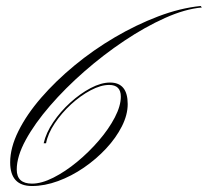

<svg xmlns="http://www.w3.org/2000/svg" viewBox="-20 -605 695 642"><path d="M651 -585 655 -580Q599 -575 532 -545Q465 -515 395.5 -468.5Q326 -422 262 -366Q198 -310 147 -251Q96 -192 66 -137Q36 -82 36 -38Q36 9 87 9Q119 9 158.5 -11Q198 -31 237.5 -63.5Q277 -96 310.5 -135Q344 -174 364 -212.5Q384 -251 384 -282Q384 -321 345 -321Q317 -321 283 -303Q249 -285 217.5 -256Q186 -227 163 -192.5Q140 -158 134 -126H126Q134 -161 158 -196.5Q182 -232 215 -262Q248 -292 283 -310.5Q318 -329 348 -329Q407 -329 407 -257Q407 -221 387.5 -182.5Q368 -144 335 -108.5Q302 -73 260.5 -44.5Q219 -16 174 0.5Q129 17 87 17Q14 17 14 -62Q14 -111 41.5 -166.5Q69 -222 117.5 -278Q166 -334 229 -386Q292 -438 363.5 -480Q435 -522 508.5 -550Q582 -578 651 -585Z"/></svg>

Font: Ballet
Style: Regular
Weight: 400
Designer: Maximiliano R. Sproviero
Foundry: Omnibus-Type
Version: Version 1.100